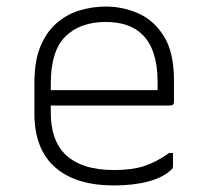

<svg xmlns="http://www.w3.org/2000/svg" viewBox="-20 -556 640 586"><path d="M303 -536Q355 -536 402.5 -515Q450 -494 480.5 -445Q511 -396 511 -310V-245Q511 -234 500 -234H135V-212Q135 -129 178 -86Q227 -37 329 -37Q382 -37 419.5 -49Q457 -61 496 -89H508V-48Q508 -43 505 -40Q480 -15 434 -2.5Q388 10 328 10Q211 10 148 -45.5Q85 -101 85 -210V-304Q85 -370 103.5 -414.5Q122 -459 153.5 -486Q185 -513 224 -524.5Q263 -536 303 -536ZM303 -489Q225 -489 180 -445Q135 -401 135 -301V-281H461V-306Q461 -404 415 -450Q395 -470 366.5 -479.5Q338 -489 303 -489Z"/></svg>

Font: Recursive Mn Lnr St Lt
Style: Regular
Weight: 300
Monospace: yes
Version: Version 1.079;hotconv 1.0.112;makeotfexe 2.5.65598; ttfautoh